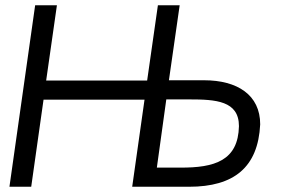

<svg xmlns="http://www.w3.org/2000/svg" viewBox="-20 -712 1073 732"><path d="M666 -73H578L614 -333H702C802 -333 891 -328 891 -231C888 -100 799 -72 666 -73ZM972 -238C972 -350 885 -406 758 -406H624L665 -692H582L541 -405H156L197 -692H114L16 0H99L146 -332H531L484 0H701C872 0 964 -74 972 -238Z"/></svg>

Font: Cantarell
Style: Oblique
Weight: 400
Italic angle: -8°
Designer: Dave Crossland
Version: Version 0.024